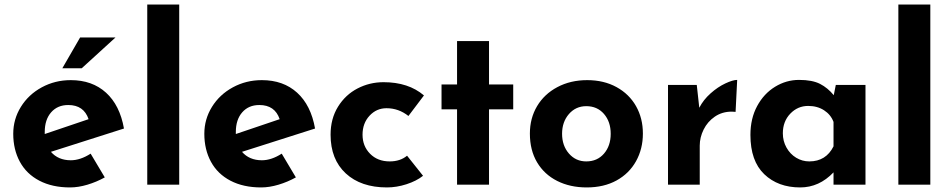

<svg xmlns="http://www.w3.org/2000/svg" viewBox="-20 -809 4167 841"><path d="M377 -136 439 -32Q403 -12 363 0Q323 12 287 12Q209 12 152.5 -17.5Q96 -47 67 -100.5Q38 -154 38 -223Q38 -287 71.5 -341Q105 -395 163 -426.5Q221 -458 290 -458Q384 -458 444.5 -403Q505 -348 523 -246L203 -144Q235 -107 290 -107Q332 -107 377 -136ZM176 -231V-222L368 -287Q347 -349 279 -349Q232 -349 204 -317Q176 -285 176 -231ZM338 -510H253L331 -645H486Z M765 -789V0H625V-789Z M1214 -136 1276 -32Q1240 -12 1200 0Q1160 12 1124 12Q1046 12 989.5 -17.5Q933 -47 904 -100.5Q875 -154 875 -223Q875 -287 908.5 -341Q942 -395 1000 -426.5Q1058 -458 1127 -458Q1221 -458 1281.5 -403Q1342 -348 1360 -246L1040 -144Q1072 -107 1127 -107Q1169 -107 1214 -136ZM1013 -231V-222L1205 -287Q1184 -349 1116 -349Q1069 -349 1041 -317Q1013 -285 1013 -231Z M1675 12Q1561 12 1494.5 -49.5Q1428 -111 1428 -219Q1428 -289 1460.5 -341.5Q1493 -394 1546 -421.5Q1599 -449 1660 -449Q1769 -449 1837 -391L1769 -301Q1726 -335 1673 -335Q1629 -335 1598.5 -302Q1568 -269 1568 -219Q1568 -169 1601 -135.5Q1634 -102 1687 -102Q1733 -102 1763 -127L1833 -39Q1804 -16 1760.5 -2Q1717 12 1675 12Z M2122 -629V-439H2228V-330H2122V0H1982V-330H1914V-439H1982V-629Z M2552 -458Q2625 -458 2680.5 -427.5Q2736 -397 2766 -344Q2796 -291 2796 -224Q2796 -157 2766 -103Q2736 -49 2680.5 -18.5Q2625 12 2550 12Q2477 12 2420.5 -16.5Q2364 -45 2332.5 -98Q2301 -151 2301 -224Q2301 -291 2332.5 -344Q2364 -397 2421.5 -427.5Q2479 -458 2552 -458ZM2548 -102Q2596 -102 2625.5 -136Q2655 -170 2655 -223Q2655 -276 2625.5 -310Q2596 -344 2548 -344Q2502 -344 2472 -309.5Q2442 -275 2442 -223Q2442 -171 2472 -136.5Q2502 -102 2548 -102Z M3209 -459 3202 -319Q3196 -320 3185 -320Q3143 -320 3111 -298Q3079 -276 3062 -241.5Q3045 -207 3045 -171V0H2906V-437H3032L3043 -337Q3061 -372 3092.5 -400Q3124 -428 3157 -443.5Q3190 -459 3209 -459Z M3771 -437V0H3631V-54Q3568 12 3485 12Q3388 12 3327.5 -46Q3267 -104 3267 -218Q3267 -290 3296.5 -344.5Q3326 -399 3375 -429Q3424 -459 3480 -459Q3538 -459 3572 -441.5Q3606 -424 3632 -392L3641 -437ZM3631 -168V-275Q3619 -307 3589.5 -326Q3560 -345 3520 -345Q3474 -345 3441.5 -311Q3409 -277 3409 -225Q3409 -191 3425 -162.5Q3441 -134 3467.5 -118Q3494 -102 3525 -102Q3598 -102 3631 -168Z M4055 -789V0H3915V-789Z"/></svg>

Font: Josefin Sans
Style: Bold
Weight: 700
Designer: Santiago Orozco
Foundry: Typemade
Version: Version 2.000